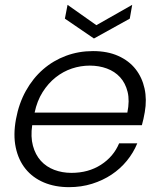

<svg xmlns="http://www.w3.org/2000/svg" viewBox="-20 -765 662 793"><path d="M351 -494Q313 -494 277 -482Q241 -470 210 -445.5Q179 -421 156 -384.5Q133 -348 123 -300H506Q516 -349 507 -385.5Q498 -422 476 -446Q454 -470 421.5 -482Q389 -494 351 -494ZM547 -173Q531 -134 504 -101Q477 -68 441 -44Q405 -20 360.5 -6Q316 8 265 8Q207 8 161 -11.5Q115 -31 85.5 -67.5Q56 -104 45 -156Q34 -208 46 -273Q58 -338 87 -390Q116 -442 158 -478.5Q200 -515 252.5 -534.5Q305 -554 364 -554Q424 -554 468.5 -534Q513 -514 540 -479.5Q567 -445 577 -399.5Q587 -354 578 -302Q575 -286 572.5 -274Q570 -262 566 -248H113Q106 -200 116 -163Q126 -126 148.5 -101Q171 -76 204 -63.5Q237 -51 275 -51Q345 -51 397 -84.5Q449 -118 472 -173ZM526 -745 516 -688 368 -606 248 -688 259 -745 378 -661Z"/></svg>

Font: SVN-Poppins Light
Style: Italic
Weight: 300
Italic angle: -10°
Designer: Ninad Kale (Devanagari), Jonny Pinhorn (Latin)
Foundry: Indian Type Foundry
Version: Version 3.002 2017; ttfautohint (v1.8.3)